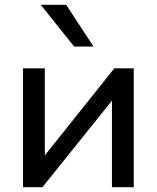

<svg xmlns="http://www.w3.org/2000/svg" viewBox="-20 -781 655 801"><path d="M76 0V-496H167V-122L160 -124L457 -496H538V0H447V-374L455 -371L157 0ZM289 -587 150 -761H256L370 -587Z"/></svg>

Font: Wix Madefor Display Medium
Style: Regular
Weight: 500
Designer: Dalton Maag Ltd
Foundry: Dalton Maag Ltd
Version: Version 3.100